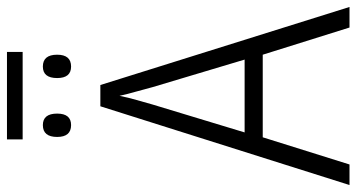

<svg xmlns="http://www.w3.org/2000/svg" viewBox="-256 -767 1023 551"><g transform="rotate(-90 255.5 -491.5)"><path d="M360 -301H151L231 -565Q237 -587 244 -611Q251 -635 256 -660Q261 -637 268.5 -611Q276 -585 281 -565ZM452 0H511L287 -715H226L0 0H59L137 -249H374ZM382 -983H131V-938H382ZM340 -880Q307 -880 307 -839Q307 -799 340 -799Q374 -799 374 -839Q374 -880 340 -880ZM172 -880Q138 -880 138 -839Q138 -799 172 -799Q205 -799 205 -839Q205 -880 172 -880Z"/></g></svg>

Font: Noto Sans UI SemiCondensed Light
Style: Regular
Weight: 300
Width: 4
Designer: Monotype Design Team
Foundry: Monotype Imaging Inc.
Version: Version 1.901